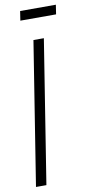

<svg xmlns="http://www.w3.org/2000/svg" viewBox="-95 -887 440 926"><g transform="rotate(-10 125.0 -424.5)"><path d="M3 0 114 -700H165L54 0ZM68 -803 75 -849H250L243 -803Z"/></g></svg>

Font: Georama Condensed Light
Style: Italic
Weight: 300
Width: 3
Italic angle: -9°
Designer: Jean-Baptiste Levee
Foundry: Production Type
Version: Version 1.000